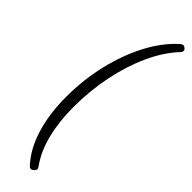

<svg xmlns="http://www.w3.org/2000/svg" viewBox="-335 -774 977 977"><g transform="rotate(45 153.5 -285.5)"><path d="M182 212Q174 212 166 203Q108 140 78.5 43Q49 -54 49 -176Q49 -298 76 -412.5Q103 -527 152 -620.5Q201 -714 268 -774Q278 -783 286 -783Q292 -783 299.5 -776.5Q307 -770 307 -763Q307 -755 298 -746Q240 -684 198.5 -593Q157 -502 134.5 -392.5Q112 -283 112 -164Q112 -61 133.5 25.5Q155 112 200 174Q206 182 206 188Q206 196 197.5 204Q189 212 182 212Z"/></g></svg>

Font: Asap Condensed Condensed Light
Style: Italic
Weight: 300
Width: 3
Italic angle: -6°
Designer: Pablo Cosgaya
Foundry: Omnibus-Type
Version: Version 3.001; ttfautohint (v1.8.4.7-5d5b)